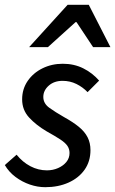

<svg xmlns="http://www.w3.org/2000/svg" viewBox="-23 -766 479 798"><path d="M165 12Q133 12 101 1Q69 -10 41.5 -30.5Q14 -51 -3 -80L46 -123Q71 -92 103.5 -75Q136 -58 172 -58Q197 -58 218.5 -67.5Q240 -77 253 -93Q266 -109 266 -130Q266 -147 257 -160Q248 -173 227.5 -186.5Q207 -200 171 -220Q127 -246 98 -277.5Q69 -309 69 -353Q69 -396 92 -429.5Q115 -463 153.5 -482Q192 -501 238 -501Q285 -501 323 -482Q361 -463 389 -431L341 -383Q321 -404 294.5 -417Q268 -430 237 -430Q202 -430 179.5 -410Q157 -390 157 -363Q157 -336 182 -318Q207 -300 242 -280Q280 -259 304.5 -239Q329 -219 341 -195.5Q353 -172 353 -142Q353 -95 328.5 -60.5Q304 -26 261.5 -7Q219 12 165 12ZM98 -570 258 -746H346L436 -570H364L295 -674H291L176 -570Z"/></svg>

Font: Source Sans 3 ExtraLight Medium
Style: Italic
Weight: 500
Italic angle: -11°
Version: Version 3.052;hotconv 1.1.0;makeotfexe 2.6.0